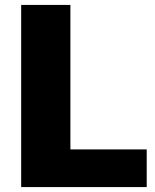

<svg xmlns="http://www.w3.org/2000/svg" viewBox="-20 -760 629 780"><path d="M66 -740H266V-153H576V0H66Z"/></svg>

Font: Encode Sans Normal
Style: ExtraBold
Weight: 800
Designer: Pablo Impallari, Andres Torresi
Foundry: Pablo Impallari, Andres Torresi
Version: Version 1.000; ttfautohint (v1.00) -l 8 -r 50 -G 200 -x 14 -